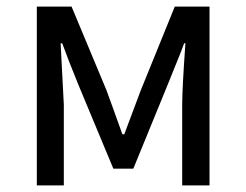

<svg xmlns="http://www.w3.org/2000/svg" viewBox="-20 -563 746 583"><path d="M91.8 0V-543H197.3L303.7 -288.1Q311.5 -266.6 327.6 -222.2Q343.8 -177.7 351.6 -155.3H357.4Q405.3 -282.2 407.2 -288.1L510.7 -543H616.2V0H533.2V-245.1Q533.2 -293 543 -431.6H539.1Q530.3 -406.2 511.2 -360.4Q492.2 -314.5 488.3 -303.7L384.8 -50.8H324.2L218.8 -303.7Q186.5 -382.8 168.9 -431.6H164.1Q173.8 -246.1 173.8 -245.1V0Z"/></svg>

Font: Nasu
Style: Regular
Weight: 400
Designer: Ryoko NISHIZUKA (kana &amp; ideographs); Paul D. Hunt (Latin, Greek &amp; Cyrillic); Wenlong ZHANG (bopomofo); Sandoll C
Version: Version 2014.1215